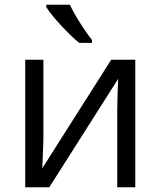

<svg xmlns="http://www.w3.org/2000/svg" viewBox="-20 -786 674 806"><path d="M162.1 -535.2V-195.8L158.7 -106.9L157.2 -79.1L446.8 -535.2H547.9V0H472.2V-327.1L473.6 -391.6L476.1 -455.1L187 0H85.9V-535.2ZM366.2 -606H312.5Q280.8 -631.3 237.3 -678.2Q193.8 -725.1 174.3 -755.9V-766.1H273.4Q289.1 -732.4 316.9 -688.5Q344.7 -644.5 366.2 -618.2Z"/></svg>

Font: OpenSans
Style: Regular
Weight: 400
Foundry: Ascender Corporation
Version: Version 1.10